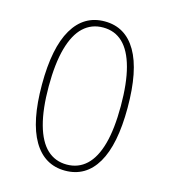

<svg xmlns="http://www.w3.org/2000/svg" viewBox="-104 -757 751 850"><g transform="rotate(15 271.5 -332.0)"><path d="M272 -674Q367 -674 417.5 -587.5Q468 -501 468 -330Q468 -162 417.5 -76Q367 10 272 10Q177 10 126 -76.5Q75 -163 75 -332Q75 -501 126 -587.5Q177 -674 272 -674ZM272 -646Q219 -646 182 -611.5Q145 -577 125.5 -507Q106 -437 106 -332Q106 -228 125.5 -157.5Q145 -87 182 -52.5Q219 -18 272 -18Q325 -18 362 -52.5Q399 -87 418 -156Q437 -225 437 -330Q437 -435 418 -505.5Q399 -576 362.5 -611Q326 -646 272 -646Z"/></g></svg>

Font: Firava
Style: Regular
Weight: 400
Designer: Carrois Corporate & Edenspiekermann AG
Foundry: Greg Finn Gibson
Version: Version 5.000